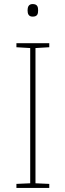

<svg xmlns="http://www.w3.org/2000/svg" viewBox="-20 -993 323 947"><path d="M141 -973C121 -973 116 -958 116 -942C116 -925 121 -911 141 -911C165 -911 168 -925 168 -942C168 -958 165 -973 141 -973ZM223 -66V-86L155 -89V-756L223 -760V-780H61V-760L129 -756V-89L61 -86V-66Z"/></svg>

Font: Noto Sans Malayalam UI Thin
Style: Regular
Weight: 100
Designer: Jelle Bosma - Monotype Design Team
Foundry: Monotype Imaging Inc.
Version: Version 2.104